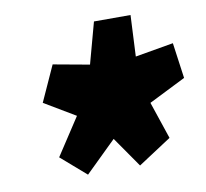

<svg xmlns="http://www.w3.org/2000/svg" viewBox="-58 -793 615 574"><g transform="rotate(-10 249.0 -506.0)"><path d="M165 -282 89 -348 163 -461 69 -517 118 -625 228 -605 262 -730H373L367 -605L483 -625L498 -517L386 -461L424 -348L323 -282L259 -374Z"/></g></svg>

Font: Georama ExtraExtended Black
Style: Italic
Weight: 900
Width: 8
Italic angle: -9°
Designer: Jean-Baptiste Levee
Foundry: Production Type
Version: Version 1.000